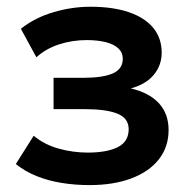

<svg xmlns="http://www.w3.org/2000/svg" viewBox="-20 -537 562 570"><path d="M245.5 12.5Q203.5 12.5 164 6.2Q124.5 0 89.8 -13.8Q55 -27.5 27 -50L80 -134Q111 -108 153.5 -96Q196 -84 240.5 -84Q297.5 -84 329.8 -100.2Q362 -116.5 362 -153.5Q362 -186 328.8 -199.5Q295.5 -213 231 -213H139V-306H227.5Q285 -306 314.8 -319Q344.5 -332 344.5 -362.5Q344.5 -381 331.5 -393.2Q318.5 -405.5 294.2 -411.8Q270 -418 237.5 -418Q195 -418 156 -405.5Q117 -393 88 -367L42 -451.5Q82.5 -484 137.8 -500.5Q193 -517 248.5 -517Q314.5 -517 362 -501Q409.5 -485 434.8 -454.5Q460 -424 460 -380.5Q460 -343.5 436.8 -315.2Q413.5 -287 368.5 -274.5Q423.5 -261.5 452 -230.2Q480.5 -199 480.5 -151Q480.5 -101 451.8 -64.2Q423 -27.5 370.2 -7.5Q317.5 12.5 245.5 12.5Z"/></svg>

Font: Geologica Cursive Medium
Style: Regular
Weight: 500
Designer: Sindre Bremnes, Frode Helland
Foundry: Monokrom Skriftforlag AS
Version: Version 1.010;gftools[0.9.28]